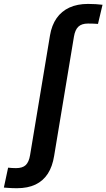

<svg xmlns="http://www.w3.org/2000/svg" viewBox="-146 -763 551 994"><path d="M-58.6 211.4Q-71.3 211.4 -82.5 210.9Q-93.8 210.4 -104 209.7Q-114.3 209 -126 208L-104 105Q-94.2 106 -84 106.7Q-73.7 107.4 -63 107.4Q-29.3 107.4 -12.7 91.6Q3.9 75.7 9.8 39.6L112.8 -579.6Q121.6 -632.3 147 -668.7Q172.4 -705.1 213.4 -723.9Q254.4 -742.7 309.6 -742.7Q330.6 -742.7 349.6 -741.5Q368.7 -740.2 384.8 -738.3L361.3 -639.2Q351.6 -640.1 337.6 -640.6Q323.7 -641.1 309.6 -641.1Q276.9 -641.1 259.8 -625Q242.7 -608.9 236.8 -573.2L134.3 43.9Q125.5 99.1 101.6 136.2Q77.6 173.3 37.8 192.4Q-2 211.4 -58.6 211.4Z"/></svg>

Font: Inter 24pt SemiBold
Style: Italic
Weight: 600
Italic angle: -9.3988°
Designer: Rasmus Andersson
Foundry: rsms
Version: Version 4.001;git-66647c0bb